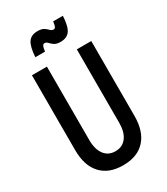

<svg xmlns="http://www.w3.org/2000/svg" viewBox="-251 -1145 1101 1267"><g transform="rotate(-30 300.0 -511.0)"><path d="M74 -800H188V-240Q188 -170 218 -130Q248 -90 302 -90Q356 -90 386 -130Q416 -170 416 -240V-800H526V-230Q526 -112 467.5 -48Q409 16 300 16Q191 16 132.5 -48Q74 -112 74 -230ZM153 -892Q158 -970 180 -1002Q202 -1034 251 -1034Q283 -1034 299 -1023Q315 -1012 325.5 -1001Q336 -990 349 -990Q360 -990 365 -1001Q370 -1012 373 -1038H447Q443 -960 420.5 -928Q398 -896 349 -896Q318 -896 301.5 -907.5Q285 -919 275 -930.5Q265 -942 251 -942Q241 -942 235.5 -931Q230 -920 227 -892Z"/></g></svg>

Font: Martian Mono Condensed
Style: Regular
Weight: 400
Width: 3
Designer: Roman Shamin
Foundry: Evil Martians
Version: Version 1.000